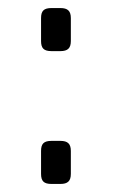

<svg xmlns="http://www.w3.org/2000/svg" viewBox="-20 -457 291 477"><path d="M108 -437C89 -437 82 -430 82 -412V-355C82 -337 89 -330 108 -330H130C148 -330 156 -337 156 -355V-412C156 -430 148 -437 130 -437ZM108 -107C89 -107 82 -100 82 -82V-25C82 -7 89 0 108 0H130C148 0 156 -7 156 -25V-82C156 -100 148 -107 130 -107Z"/></svg>

Font: Exo 2 Light Expanded
Style: Regular
Weight: 300
Width: 7
Designer: Natanael Gama
Version: Version 1.001;PS 001.001;hotconv 1.0.70;makeotf.lib2.5.58329